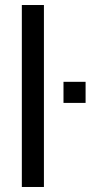

<svg xmlns="http://www.w3.org/2000/svg" viewBox="-20 -745 374 765"><path d="M155 0H67V-725H155ZM321 -335H233V-419H321Z"/></svg>

Font: Libra Sans
Style: Regular
Weight: 400
Foundry: Context Ltd
Version: Version 1.002